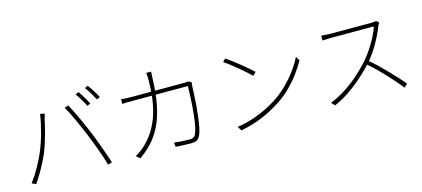

<svg xmlns="http://www.w3.org/2000/svg" viewBox="-62 -1327 4104 1866"><g transform="rotate(-15 1990.0 -393.5)"><path d="M754 -765Q767 -748 782 -723.5Q797 -699 812 -674Q827 -649 837 -628L804 -612Q790 -642 766 -682Q742 -722 722 -750ZM857 -801Q871 -783 886.5 -758.5Q902 -734 917.5 -709.5Q933 -685 943 -665L910 -649Q893 -682 870 -720Q847 -758 825 -786ZM238 -292Q254 -329 270 -375Q286 -421 299.5 -471Q313 -521 323.5 -568.5Q334 -616 339 -656L384 -648Q381 -639 379 -631Q377 -623 374.5 -614.5Q372 -606 369 -596Q364 -575 355.5 -537.5Q347 -500 335 -454.5Q323 -409 307.5 -362Q292 -315 275 -273Q256 -230 232.5 -184.5Q209 -139 182.5 -94.5Q156 -50 127 -7L85 -25Q133 -89 173 -161Q213 -233 238 -292ZM730 -345Q714 -383 696 -424.5Q678 -466 658.5 -508Q639 -550 620.5 -587Q602 -624 585 -651L625 -665Q639 -640 656.5 -604.5Q674 -569 693.5 -528.5Q713 -488 732 -444Q751 -400 769 -358Q786 -319 803 -273Q820 -227 837 -181Q854 -135 868 -93.5Q882 -52 892 -21L850 -8Q839 -52 818.5 -110.5Q798 -169 775 -230.5Q752 -292 730 -345Z M1488 -774Q1487 -758 1486 -738Q1485 -718 1484 -700Q1479 -543 1454.5 -429Q1430 -315 1388 -232.5Q1346 -150 1290.5 -91.5Q1235 -33 1169 13L1131 -19Q1149 -27 1171 -43Q1193 -59 1210 -73Q1255 -111 1296 -163.5Q1337 -216 1370 -289.5Q1403 -363 1422.5 -463.5Q1442 -564 1443 -698Q1443 -710 1442.5 -723Q1442 -736 1441 -749.5Q1440 -763 1438 -774ZM1842 -572Q1840 -559 1839 -548Q1838 -537 1837 -526Q1836 -500 1834 -452.5Q1832 -405 1827.5 -347Q1823 -289 1816 -231Q1809 -173 1799 -124.5Q1789 -76 1775 -49Q1761 -21 1740 -10.5Q1719 0 1685 0Q1652 0 1611 -2Q1570 -4 1529 -6L1524 -49Q1567 -45 1606.5 -42.5Q1646 -40 1679 -40Q1699 -40 1714.5 -46Q1730 -52 1739 -70Q1752 -96 1762 -142Q1772 -188 1778.5 -244.5Q1785 -301 1789 -358Q1793 -415 1794.5 -464.5Q1796 -514 1796 -546H1238Q1205 -546 1182 -545.5Q1159 -545 1136 -543V-590Q1158 -588 1183 -586.5Q1208 -585 1237 -585H1756Q1777 -585 1789 -586Q1801 -587 1809 -589Z M2216 -711Q2243 -693 2278 -667Q2313 -641 2349 -611Q2385 -581 2416.5 -554.5Q2448 -528 2468 -509L2437 -477Q2418 -496 2388 -523Q2358 -550 2322.5 -579.5Q2287 -609 2252 -636Q2217 -663 2188 -682ZM2162 -37Q2256 -52 2331.5 -78Q2407 -104 2467.5 -135Q2528 -166 2574 -196Q2645 -243 2705 -303.5Q2765 -364 2811 -427.5Q2857 -491 2884 -548L2909 -506Q2878 -449 2832.5 -387.5Q2787 -326 2729.5 -268Q2672 -210 2600 -163Q2551 -131 2491 -99Q2431 -67 2357 -40.5Q2283 -14 2188 5Z M3753 -662Q3750 -657 3744.5 -648Q3739 -639 3737 -633Q3718 -582 3687 -521.5Q3656 -461 3618 -403.5Q3580 -346 3539 -302Q3484 -242 3420 -185Q3356 -128 3284 -79Q3212 -30 3131 6L3099 -28Q3180 -61 3253.5 -108.5Q3327 -156 3392.5 -214Q3458 -272 3513 -333Q3547 -373 3583.5 -426.5Q3620 -480 3649.5 -536.5Q3679 -593 3692 -638Q3685 -638 3652 -638Q3619 -638 3573 -638Q3527 -638 3476 -638Q3425 -638 3379 -638Q3333 -638 3301.5 -638Q3270 -638 3263 -638Q3247 -638 3227 -637Q3207 -636 3191.5 -635.5Q3176 -635 3175 -635V-684Q3176 -684 3191.5 -682.5Q3207 -681 3227 -679.5Q3247 -678 3263 -678Q3270 -678 3300.5 -678Q3331 -678 3375 -678Q3419 -678 3467.5 -678Q3516 -678 3560 -678Q3604 -678 3635 -678Q3666 -678 3675 -678Q3692 -678 3705 -679.5Q3718 -681 3727 -683ZM3552 -330Q3595 -295 3638 -254Q3681 -213 3722 -170Q3763 -127 3799 -88Q3835 -49 3861 -16L3827 14Q3792 -31 3742 -87Q3692 -143 3636 -200Q3580 -257 3525 -303Z"/></g></svg>

Font: Noto Sans SC ExtraLight
Style: Regular
Weight: 250
Designer: Ryoko NISHIZUKA 西塚涼子 (kana, bopomofo & ideographs); Paul D. Hunt (Latin, Greek & Cyrillic); Sandoll Communications 산돌커뮤니
Foundry: Adobe
Version: Version 2.004-H2;hotconv 1.0.118;makeotfexe 2.5.65603